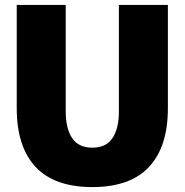

<svg xmlns="http://www.w3.org/2000/svg" viewBox="-20 -748 751 780"><path d="M355 12Q201 12 124.5 -70Q48 -152 48 -308V-728H247V-295Q247 -226 273 -187Q299 -148 355 -148Q411 -148 437 -187Q463 -226 463 -295V-728H662V-308Q662 -152 585.5 -70Q509 12 355 12Z"/></svg>

Font: Murecho Black
Style: Regular
Weight: 900
Designer: Neil Summerour
Foundry: Positype
Version: Version 1.010; ttfautohint (v1.8.3)